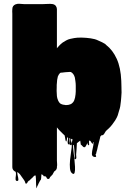

<svg xmlns="http://www.w3.org/2000/svg" viewBox="-20 -732 702 1029"><path d="M602 -95Q599 -90 596.5 -85.5Q594 -81 591 -78Q587 -71 581.5 -64.5Q576 -58 571 -52Q567 -47 562 -43Q557 -39 552 -34Q549 -32 547 -29Q543 -24 540.5 -18.5Q538 -13 533 -9Q528 -6 524 -7L518 -1Q517 2 516.5 5Q516 8 515 12Q512 22 509.5 33Q507 44 504 55Q503 63 501 69Q499 75 497 83Q496 86 495 92.5Q494 99 489 91Q493 97 495 104Q497 111 485 109Q472 106 472.5 92Q473 78 477.5 60.5Q482 43 481 30Q481 29 479 29Q479 33 477 39Q477 40 474 37Q471 34 470 32Q466 27 465 24L462 22Q458 22 458 21Q456 27 457.5 38Q459 49 454 46Q447 41 449 31Q446 41 442 47Q441 50 438 54Q435 58 430 57Q426 56 423.5 52.5Q421 49 418 47Q417 45 415 44.5Q413 44 413 43Q412 38 411.5 32.5Q411 27 410 22Q409 23 405.5 25Q402 27 400 29Q397 31 393 35Q392 35 392 35.5Q392 36 392 36Q391 51 390.5 66Q390 81 388 96Q388 102 389 110.5Q390 119 384 121Q379 123 380 113.5Q381 104 380 98Q379 84 378.5 71Q378 58 376 44Q374 46 372 46Q371 55 373.5 75Q376 95 378.5 118Q381 141 382 161.5Q383 182 380 193Q377 204 368 198Q357 191 355 171Q353 151 355.5 125.5Q358 100 361.5 78Q365 56 365 44Q363 40 365 32.5Q367 25 368 18.5Q369 12 364 12Q362 13 360 17Q360 20 362 28Q363 31 363.5 34Q364 37 364 40Q364 44 363 45Q363 46 360 46Q355 46 355 40Q354 36 354.5 32Q355 28 356 24Q358 16 356 10Q356 7 352 9V13Q352 15 352.5 22.5Q353 30 354 38Q354 45 349 42Q348 42 347.5 41.5Q347 41 346 41Q343 38 343 34Q342 29 343 23Q344 17 345 12Q345 5 344.5 5.5Q344 6 344 5Q343 4 342.5 4.5Q342 5 341 4Q339 8 339 12.5Q339 17 337 22Q337 23 336 25Q335 27 334 26Q332 24 331.5 20.5Q331 17 330 14Q329 9 328.5 3.5Q328 -2 326 -7L320 -12Q320 -13 319.5 -13Q319 -13 319 -13L301 -31Q301 -31 299 -33Q296 -36 293 -39.5Q290 -43 287 -47Q285 -49 284 -50Q282 -53 284 -50.5Q286 -48 285 -42V129Q285 136 286 145Q287 154 285 162V168Q284 169 284 171Q284 173 283 174Q282 177 278 181Q277 182 276 183Q275 184 274 185Q274 185 273.5 185.5Q273 186 272 186Q272 186 271.5 186.5Q271 187 270 187Q269 189 268.5 191Q268 193 266 195Q266 196 265.5 196Q265 196 265 197L262 203Q260 206 257 208Q254 213 249 216Q248 219 245.5 223.5Q243 228 238 227Q232 227 230 221Q228 215 223 213Q221 211 219 212.5Q217 214 215 213Q214 212 213 210Q212 208 211 207Q208 204 202 202Q201 209 201 216.5Q201 224 199 231Q199 232 197.5 233Q196 234 195 236L187 251Q184 258 183.5 259Q183 260 179 268Q178 270 177 274Q176 278 175 276Q173 259 173 242Q173 225 171 208Q171 209 167 209Q166 210 163 210Q156 219 145 228L139 234Q135 238 135.5 237Q136 236 136.5 235Q137 234 132 239Q125 246 128 244Q131 242 124 250Q121 253 120 253Q119 253 116 250Q115 247 114.5 244Q114 241 112 238Q108 233 106 229Q102 224 98.5 218.5Q95 213 91 208Q91 207 90.5 207Q90 207 90 206Q84 198 76 192Q75 192 75 191Q74 191 74 190.5Q74 190 73 190Q72 198 75 209.5Q78 221 78.5 229.5Q79 238 71 238Q64 237 63.5 229Q63 221 65 209.5Q67 198 64 189Q60 187 57 185Q46 177 46 163V-659Q46 -664 45.5 -670.5Q45 -677 46 -683Q46 -702 64 -709Q75 -713 86.5 -711.5Q98 -710 108 -710H212Q224 -710 237 -711Q250 -712 263 -710Q275 -707 280 -699Q285 -691 285 -683V-473Q287 -475 287 -476Q287 -476 289 -478Q293 -483 297 -487Q301 -491 305 -495Q310 -499 314 -502.5Q318 -506 323 -508Q326 -510 329 -512Q332 -514 336 -516Q345 -521 356 -523.5Q367 -526 378 -528Q394 -531 418 -530.5Q442 -530 466 -526.5Q490 -523 504 -516Q513 -512 523 -507.5Q533 -503 540 -498Q539 -500 543.5 -496.5Q548 -493 549 -491Q584 -464 605.5 -417Q627 -370 630 -299Q630 -292 630.5 -282Q631 -272 631 -261V-256Q632 -247 631.5 -236.5Q631 -226 630 -213Q629 -207 629 -201Q629 -195 628 -190Q627 -176 624.5 -162.5Q622 -149 618 -138Q615 -125 611 -114Q607 -103 602 -95ZM287 -206Q289 -201 290.5 -196Q292 -191 295 -187Q297 -183 302 -178Q312 -171 326 -170Q328 -169 331 -169Q334 -169 336 -169L347 -170Q349 -171 352 -171.5Q355 -172 357 -173L363 -176Q374 -184 378 -195Q383 -207 385 -227Q385 -231 385.5 -234.5Q386 -238 386 -242V-273Q386 -279 385.5 -285Q385 -291 384 -298L381 -317Q375 -338 360 -346Q353 -347 347 -346Q339 -346 330.5 -345Q322 -344 314 -343Q305 -343 302 -341Q298 -337 295 -332Q292 -327 290 -322Q285 -302 285 -288Q284 -283 284 -277Q284 -271 284 -266Q283 -256 283.5 -245Q284 -234 285 -217Q286 -214 286 -211.5Q286 -209 287 -206Z"/></svg>

Font: Rubik Wet Paint
Style: Regular
Weight: 400
Designer: Hubert and Fischer, NaN
Foundry: Hubert and Fischer, NaN
Version: Version 2.200